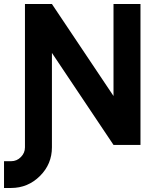

<svg xmlns="http://www.w3.org/2000/svg" viewBox="-51 -720 791 954"><path d="M73 -700V0H207V-457L513 0H647V-700H513V-243L207 -700ZM73 0V12Q73 40 53 60Q33 81 4 81H-31V214H4Q88 214 148 154Q207 95 207 12V0Z"/></svg>

Font: Unageo
Style: Bold
Weight: 700
Designer: Richard Sepsi
Foundry: Richard Sepsi
Version: Version 2.000